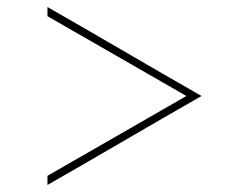

<svg xmlns="http://www.w3.org/2000/svg" viewBox="-20 -511 690 546"><path d="M553 -238Q443 -301 334 -364.5Q225 -428 115 -491V-465Q214 -408 312.5 -351.5Q411 -295 510 -238Q411 -181 312.5 -124.5Q214 -68 115 -11V15Q225 -48 334 -111.5Q443 -175 553 -238Z"/></svg>

Font: Josefin Slab Thin ExtraLight
Style: Regular
Weight: 250
Version: Version 2.000